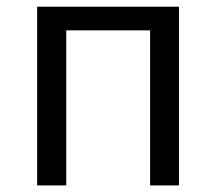

<svg xmlns="http://www.w3.org/2000/svg" viewBox="-20 -563 656 583"><path d="M523.4 -542.6V0H435.8V-470.8H181.2V0H92.8V-542.6Z"/></svg>

Font: 寒蝉端黑体 Light
Style: Regular
Weight: 300
Designer: ChillDuanSans {Warren2060}; 
Source Han Sans {Ryoko NISHIZUKA 西塚涼子 (kana, bopomofo & ideographs); Paul D. Hunt (Latin, G
Foundry: ChillType&Adobe
Version: Version 1.300;Glyphs 3.3 (3306)